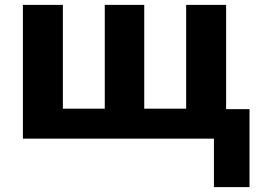

<svg xmlns="http://www.w3.org/2000/svg" viewBox="-20 -569 1057 788"><path d="M908 -549V-121H1004V199H858V0H74V-549H238V-123H410V-549H572V-123H744V-549Z"/></svg>

Font: Noto Sans UI Extra
Style: Regular
Weight: 800
Designer: Monotype Design Team
Foundry: Monotype Imaging Inc.
Version: Version 1.901